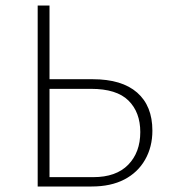

<svg xmlns="http://www.w3.org/2000/svg" viewBox="-20 -678 628 698"><path d="M117 0V-658H160V-34H319Q402 -34 446 -79Q490 -124 490 -198Q490 -270 447 -312.5Q404 -355 311 -355H144V-390H317Q423 -390 478.5 -341.5Q534 -293 534 -203Q534 -144 507.5 -97.5Q481 -51 432 -25.5Q383 0 313 0Z"/></svg>

Font: Ysabeau Office ExtraLight
Style: Regular
Weight: 250
Designer: Christian Thalmann (Catharsis Fonts)
Version: Version 2.001;gftools[0.9.30]; featfreeze: tnum,lnum,ss02